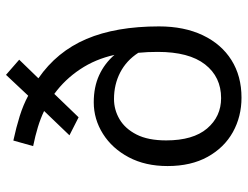

<svg xmlns="http://www.w3.org/2000/svg" viewBox="-112 -702 825 640"><g transform="rotate(-90 300.0 -381.5)"><path d="M169.5 -562 250.5 -646.5Q225.5 -658.5 196.8 -667.2Q168 -676 133.5 -683L152 -749Q196 -739.5 233.5 -727.8Q271 -716 301.5 -699.5L371 -773.5L421.5 -729.5L359.5 -665.5Q448.5 -604 490.5 -505.5Q532.5 -407 532.5 -263.5Q532.5 -179.5 503 -117.5Q473.5 -55.5 420.2 -22Q367 11.5 295 11.5Q232 11.5 180.2 -17.2Q128.5 -46 97.8 -101.2Q67 -156.5 67 -235Q67 -309 96.2 -364.2Q125.5 -419.5 174.2 -450.2Q223 -481 279.5 -481Q330.5 -481 369.8 -463Q409 -445 437.5 -412Q423.5 -475.5 389.5 -526.5Q355.5 -577.5 307.5 -612.5L229.5 -531.5ZM447.5 -267.5Q447.5 -285 446.8 -301Q446 -317 444.5 -332.5Q419 -372 379 -392.8Q339 -413.5 290.5 -413.5Q254.5 -413.5 223 -395Q191.5 -376.5 172 -338.2Q152.5 -300 152.5 -239.5Q152.5 -150 192.2 -103.2Q232 -56.5 293.5 -56.5Q364 -56.5 405.8 -110Q447.5 -163.5 447.5 -267.5Z"/></g></svg>

Font: Fast_Mono
Style: Regular
Weight: 400
Monospace: yes
Designer: Carrois Corporate, Edenspiekermann AG, Nikita Prokopov
Foundry: Carrois Corporate, Edenspiekermann AG, Nikita Prokopov
Version: Version 5.002